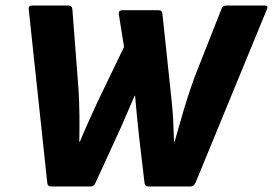

<svg xmlns="http://www.w3.org/2000/svg" viewBox="-20 -675 988 695"><path d="M165 0Q152 0 151 -14L84 -641Q82 -655 96 -655H228Q241 -655 242 -641L264 -354Q267 -306 267.5 -258.5Q268 -211 267 -162H269Q284 -198 300 -233.5Q316 -269 332 -304L429 -505L410 -624Q408 -638 423 -638H554Q567 -638 568 -624L601 -313Q605 -276 607 -238Q609 -200 610 -162H612Q622 -195 634 -238.5Q646 -282 660 -325Q674 -368 686 -400L781 -641Q785 -655 799 -655H939Q952 -655 946 -641L688 -14Q681 0 671 0H517Q504 0 503 -14L483 -184Q479 -221 475.5 -257Q472 -293 469 -328H467Q451 -292 436 -256Q421 -220 404 -184L326 -14Q320 0 309 0Z"/></svg>

Font: Sofia Sans Black
Style: Italic
Weight: 900
Italic angle: -9°
Version: Version 4.100-B